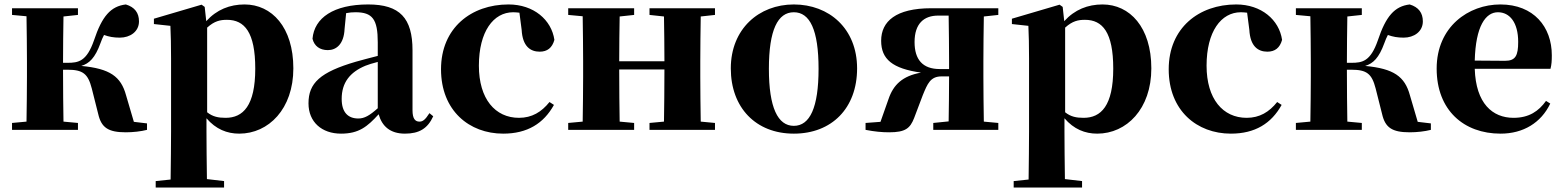

<svg xmlns="http://www.w3.org/2000/svg" viewBox="-20 -583 7021 862"><path d="M581 -36 546 -155C523 -240 473 -275 345 -287C381 -298 407 -323 431 -389C436 -403 441 -415 447 -426C469 -418 490 -414 518 -414C564 -414 604 -441 604 -487C604 -525 585 -551 545 -563C477 -555 438 -510 402 -402C369 -307 332 -301 283 -301H263C263 -367 264 -452 265 -509L330 -516V-546H34V-516L99 -510C100 -451 101 -364 101 -308V-238C101 -182 100 -95 99 -37L34 -31V0H330V-31L265 -37C264 -95 263 -185 263 -270H283C352 -270 375 -252 392 -186L421 -71C435 -10 466 11 545 11C577 11 613 7 640 0V-29Z M910 -459C943 -489 969 -494 999 -494C1078 -494 1126 -438 1126 -275C1126 -108 1071 -54 993 -54C960 -54 935 -59 910 -79ZM899 -552 885 -562 671 -499V-475L745 -467C747 -419 748 -385 748 -320V7C748 68 747 144 746 223L679 230V259H986V230L909 221C908 143 907 67 907 7V-52C949 -3 999 17 1054 17C1186 17 1297 -94 1297 -276C1297 -461 1200 -563 1078 -563C1012 -563 953 -540 906 -488Z M1676 -97C1639 -64 1616 -51 1589 -51C1542 -51 1514 -79 1514 -139C1514 -212 1551 -259 1621 -288C1633 -293 1653 -299 1676 -305ZM1462 -504 1478 -510ZM1908 -75C1889 -45 1878 -37 1863 -37C1844 -37 1832 -50 1832 -88V-357C1832 -502 1775 -563 1633 -563C1478 -563 1391 -503 1383 -409C1391 -376 1416 -358 1452 -358C1490 -358 1524 -385 1527 -453L1534 -524C1549 -527 1562 -528 1576 -528C1652 -528 1676 -497 1676 -393V-332C1641 -323 1606 -314 1578 -306C1417 -259 1365 -210 1365 -119C1365 -35 1425 17 1511 17C1591 17 1629 -14 1680 -70C1695 -16 1732 17 1798 17C1862 17 1900 -6 1925 -61Z M2322 -449C2326 -375 2361 -351 2403 -351C2437 -351 2459 -368 2469 -404C2456 -494 2376 -563 2263 -563C2096 -563 1960 -458 1960 -272C1960 -86 2087 17 2239 17C2348 17 2421 -29 2467 -112L2447 -125C2411 -80 2368 -54 2310 -54C2203 -54 2130 -139 2130 -288C2130 -441 2195 -528 2284 -528C2293 -528 2302 -527 2312 -526Z M3190 -516V-546H2896V-516L2961 -509C2962 -454 2963 -371 2963 -308H2760C2760 -371 2761 -454 2762 -509L2827 -516V-546H2531V-516L2596 -510C2597 -451 2598 -364 2598 -308V-238C2598 -182 2597 -95 2596 -37L2531 -31V0H2827V-31L2762 -37C2761 -95 2760 -186 2760 -271H2963C2963 -186 2962 -95 2961 -37L2896 -31V0H3190V-31L3126 -37C3125 -95 3124 -182 3124 -238V-308C3124 -364 3125 -451 3126 -509Z M3544 17C3714 17 3828 -97 3828 -276C3828 -455 3702 -563 3544 -563C3387 -563 3261 -453 3261 -276C3261 -100 3373 17 3544 17ZM3544 -18C3472 -18 3432 -100 3432 -274C3432 -449 3472 -528 3544 -528C3616 -528 3655 -449 3655 -274C3655 -100 3616 -18 3544 -18Z M4199 -273C4122 -273 4086 -316 4086 -394C4086 -477 4128 -513 4192 -513H4239C4240 -455 4241 -365 4241 -308V-273ZM4462 -516V-546H4161C4002 -546 3936 -487 3936 -400C3936 -317 3987 -275 4115 -257C4032 -242 3991 -203 3969 -138L3933 -36L3866 -31V0C3907 8 3940 11 3972 11C4045 11 4066 -7 4084 -53L4123 -156C4144 -207 4157 -240 4207 -240H4241C4241 -174 4240 -93 4239 -38L4170 -31V0H4462V-31L4397 -37C4396 -95 4395 -182 4395 -238V-308C4395 -364 4396 -451 4397 -509Z M4762 -459C4795 -489 4821 -494 4851 -494C4930 -494 4978 -438 4978 -275C4978 -108 4923 -54 4845 -54C4812 -54 4787 -59 4762 -79ZM4751 -552 4737 -562 4523 -499V-475L4597 -467C4599 -419 4600 -385 4600 -320V7C4600 68 4599 144 4598 223L4531 230V259H4838V230L4761 221C4760 143 4759 67 4759 7V-52C4801 -3 4851 17 4906 17C5038 17 5149 -94 5149 -276C5149 -461 5052 -563 4930 -563C4864 -563 4805 -540 4758 -488Z M5589 -449C5593 -375 5628 -351 5670 -351C5704 -351 5726 -368 5736 -404C5723 -494 5643 -563 5530 -563C5363 -563 5227 -458 5227 -272C5227 -86 5354 17 5506 17C5615 17 5688 -29 5734 -112L5714 -125C5678 -80 5635 -54 5577 -54C5470 -54 5397 -139 5397 -288C5397 -441 5462 -528 5551 -528C5560 -528 5569 -527 5579 -526Z M6345 -36 6310 -155C6287 -240 6237 -275 6109 -287C6145 -298 6171 -323 6195 -389C6200 -403 6205 -415 6211 -426C6233 -418 6254 -414 6282 -414C6328 -414 6368 -441 6368 -487C6368 -525 6349 -551 6309 -563C6241 -555 6202 -510 6166 -402C6133 -307 6096 -301 6047 -301H6027C6027 -367 6028 -452 6029 -509L6094 -516V-546H5798V-516L5863 -510C5864 -451 5865 -364 5865 -308V-238C5865 -182 5864 -95 5863 -37L5798 -31V0H6094V-31L6029 -37C6028 -95 6027 -185 6027 -270H6047C6116 -270 6139 -252 6156 -186L6185 -71C6199 -10 6230 11 6309 11C6341 11 6377 7 6404 0V-29Z M6601 -311C6605 -466 6650 -528 6705 -528C6758 -528 6796 -482 6796 -395C6796 -333 6784 -310 6737 -310ZM6921 -130C6888 -84 6845 -54 6775 -54C6681 -54 6606 -118 6601 -274H6941C6946 -293 6947 -310 6947 -335C6947 -462 6866 -563 6716 -563C6573 -563 6430 -463 6430 -275C6430 -88 6552 17 6717 17C6819 17 6899 -32 6940 -118Z"/></svg>

Font: Noto Serif TC Black
Style: Regular
Weight: 900
Version: Version 1.001;PS 1.001;hotconv 16.6.54;makeotf.lib2.5.65590